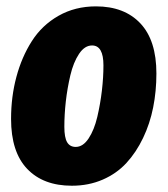

<svg xmlns="http://www.w3.org/2000/svg" viewBox="-20 -571 532 609"><path d="M208 18.1Q117.2 18.1 66.2 -35.4Q15.1 -88.9 15.1 -193.8Q15.1 -264.2 32 -327.1Q48.8 -390.1 81.1 -440.7Q113.3 -491.2 165.8 -521Q218.3 -550.8 284.2 -550.8Q374.5 -550.8 425.3 -496.8Q476.1 -442.9 476.1 -337.9Q476.1 -281.7 465.8 -230.2Q455.6 -178.7 433.8 -133.3Q412.1 -87.9 381.1 -54.2Q350.1 -20.5 305.7 -1.2Q261.2 18.1 208 18.1ZM220.2 -105Q243.2 -105 261 -131.8Q278.8 -158.7 288.6 -200.2Q298.3 -241.7 303.2 -283.7Q308.1 -325.7 308.1 -363.8Q308.1 -426.8 272 -426.8Q248.5 -426.8 230.7 -400.1Q212.9 -373.5 203.1 -332Q193.4 -290.5 188.7 -248.8Q184.1 -207 184.1 -168.9Q184.1 -134.8 192.9 -119.9Q201.7 -105 220.2 -105Z"/></svg>

Font: Fira Sans Compressed ExtraBold
Style: Italic
Weight: 800
Width: 3
Italic angle: -8°
Designer: Carrois Corporate & Edenspiekermann AG
Foundry: Carrois Corporate GbR & Edenspiekermann AG
Version: Version 4.203;PS 004.203;hotconv 1.0.88;makeotf.lib2.5.64775